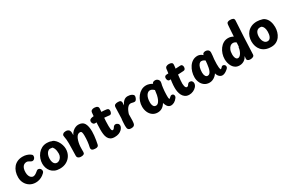

<svg xmlns="http://www.w3.org/2000/svg" viewBox="144 -2240 5456 3665"><g transform="rotate(-30 2872.0 -407.5)"><path d="M447 -517Q468 -505 480.5 -492.5Q493 -480 493 -460Q493 -430 473.5 -408Q454 -386 424 -386Q415 -386 402.5 -392.5Q390 -399 377 -407Q362 -416 347.5 -422Q333 -428 318 -428Q296 -428 275.5 -420Q255 -412 238.5 -393Q222 -374 212 -342.5Q202 -311 202 -264Q202 -219 215 -188Q228 -157 248.5 -140.5Q269 -124 293 -124Q312 -124 333 -133.5Q354 -143 379 -163Q393 -176 409 -187Q425 -198 438 -198Q465 -198 484 -177.5Q503 -157 503 -127Q503 -107 484.5 -87.5Q466 -68 443 -52Q409 -27 366.5 -12.5Q324 2 279 2Q205 2 149.5 -32.5Q94 -67 63 -124.5Q32 -182 32 -251Q32 -317 50 -372Q68 -427 102.5 -468Q137 -509 187.5 -531.5Q238 -554 302 -554Q351 -554 388 -542Q425 -530 447 -517Z M932 -262Q932 -288 928 -319Q924 -350 910 -381Q896 -412 866 -434Q856 -442 850.5 -450.5Q845 -459 845 -473Q845 -505 868 -518.5Q891 -532 918 -532Q952 -532 983.5 -507.5Q1015 -483 1040.5 -444Q1066 -405 1080 -359.5Q1094 -314 1094 -272Q1094 -194 1058.5 -132Q1023 -70 959 -33.5Q895 3 809 3Q745 3 698 -18Q651 -39 621 -75Q591 -111 576.5 -155.5Q562 -200 562 -246Q562 -300 580.5 -354Q599 -408 634.5 -452Q670 -496 720 -522.5Q770 -549 834 -549Q858 -549 885 -544.5Q912 -540 932 -529Q952 -518 952 -497Q952 -461 940 -438Q928 -415 905 -415Q884 -415 872 -419Q860 -423 834 -423Q804 -423 780 -399.5Q756 -376 743 -338.5Q730 -301 730 -258Q730 -215 740.5 -185Q751 -155 771 -139Q791 -123 818 -123Q844 -123 870 -140Q896 -157 914 -188.5Q932 -220 932 -262Z M1196 -338Q1196 -384 1192 -417Q1188 -450 1183.5 -473Q1179 -496 1179 -509Q1179 -532 1201 -548Q1223 -564 1266 -564Q1290 -564 1314 -549.5Q1338 -535 1345 -503Q1347 -495 1348 -476Q1349 -457 1348 -425Q1368 -467 1398.5 -495Q1429 -523 1462.5 -537Q1496 -551 1527 -551Q1620 -551 1657 -488Q1694 -425 1694 -306Q1694 -266 1689 -217.5Q1684 -169 1676 -121.5Q1668 -74 1660 -36Q1655 -11 1637 -1Q1619 9 1598 9Q1533 9 1514 -10.5Q1495 -30 1502 -65Q1516 -125 1522 -184Q1528 -243 1528 -308Q1528 -359 1519.5 -384Q1511 -409 1482 -409Q1457 -409 1437.5 -395Q1418 -381 1403 -355.5Q1388 -330 1377 -294Q1366 -258 1359 -213Q1356 -193 1354.5 -168.5Q1353 -144 1353 -114.5Q1353 -85 1353 -50Q1353 -21 1334 -7.5Q1315 6 1272 6Q1253 6 1234 -0.5Q1215 -7 1203 -21Q1191 -35 1191 -58Q1191 -75 1192 -108Q1193 -141 1193.5 -181Q1194 -221 1195 -262Q1196 -303 1196 -338Z M1871 -615Q1874 -651 1896.5 -664.5Q1919 -678 1952 -678Q1973 -678 1993.5 -672.5Q2014 -667 2027 -653Q2040 -639 2039 -615Q2035 -534 2026 -440Q2017 -346 2017 -240Q2017 -196 2021 -172.5Q2025 -149 2032 -140Q2039 -131 2046 -131Q2064 -131 2075 -143Q2086 -155 2094 -169Q2101 -182 2115 -192.5Q2129 -203 2149 -203Q2171 -203 2193.5 -185.5Q2216 -168 2216 -135Q2216 -118 2205 -95Q2194 -72 2170 -49.5Q2146 -27 2108 -12Q2070 3 2017 3Q1960 3 1926.5 -18.5Q1893 -40 1875.5 -76.5Q1858 -113 1852.5 -159Q1847 -205 1847 -255Q1847 -313 1851 -375.5Q1855 -438 1861 -500Q1867 -562 1871 -615ZM1820 -413Q1794 -413 1778.5 -435.5Q1763 -458 1764 -483Q1765 -506 1780 -519.5Q1795 -533 1824.5 -539Q1854 -545 1897 -545Q1949 -545 2000 -543Q2051 -541 2090 -538.5Q2129 -536 2146 -532Q2173 -527 2182 -513Q2191 -499 2191 -480Q2191 -452 2178.5 -429Q2166 -406 2139 -406Q2123 -406 2084 -412Q2045 -418 1968 -418Q1930 -418 1906.5 -417Q1883 -416 1864.5 -414.5Q1846 -413 1820 -413Z M2311 -484Q2313 -520 2335.5 -533.5Q2358 -547 2401 -547Q2443 -547 2458 -531.5Q2473 -516 2473 -493Q2473 -482 2471.5 -470Q2470 -458 2469 -433Q2496 -490 2531.5 -520.5Q2567 -551 2616 -551Q2634 -551 2660 -546.5Q2686 -542 2710 -528Q2723 -520 2732.5 -509.5Q2742 -499 2742 -481Q2742 -467 2734.5 -445.5Q2727 -424 2713.5 -407Q2700 -390 2680 -390Q2662 -390 2649 -393Q2636 -396 2625 -399.5Q2614 -403 2600 -403Q2565 -403 2539 -378.5Q2513 -354 2495 -316.5Q2477 -279 2466 -241Q2465 -195 2465 -162Q2465 -129 2464 -102.5Q2463 -76 2459 -49Q2454 -18 2439.5 -4.5Q2425 9 2407 12.5Q2389 16 2371 16Q2335 16 2317.5 2Q2300 -12 2296 -34Q2292 -56 2292 -81Q2292 -93 2292.5 -109Q2293 -125 2294 -143Q2295 -161 2296 -178.5Q2297 -196 2299 -212.5Q2301 -229 2303 -241Z M3252 19Q3228 19 3207.5 9Q3187 -1 3169.5 -26.5Q3152 -52 3137 -100Q3103 -44 3059.5 -18Q3016 8 2963 8Q2899 8 2852.5 -25Q2806 -58 2781 -114Q2756 -170 2756 -238Q2756 -295 2775 -351Q2794 -407 2830 -453Q2866 -499 2915 -526.5Q2964 -554 3024 -554Q3053 -554 3088.5 -543Q3124 -532 3157 -512Q3161 -533 3178.5 -542.5Q3196 -552 3220 -552Q3246 -552 3264.5 -540Q3283 -528 3293 -511Q3303 -494 3303 -476Q3303 -467 3301.5 -456.5Q3300 -446 3297.5 -433.5Q3295 -421 3290 -404Q3287 -387 3282.5 -353Q3278 -319 3275 -280.5Q3272 -242 3272 -213Q3272 -194 3271.5 -174Q3271 -154 3273 -136Q3275 -118 3281 -104Q3295 -113 3302.5 -119Q3310 -125 3317 -132Q3329 -144 3338 -148Q3347 -152 3356 -152Q3378 -152 3391 -139Q3404 -126 3404 -103Q3404 -94 3401 -83Q3398 -72 3391 -65Q3359 -21 3322 -1Q3285 19 3252 19ZM2999 -122Q3023 -122 3043.5 -139.5Q3064 -157 3082 -193.5Q3100 -230 3113 -288L3128 -391Q3101 -416 3081.5 -425.5Q3062 -435 3037 -435Q3019 -435 2999.5 -423.5Q2980 -412 2963 -387Q2946 -362 2936 -324.5Q2926 -287 2926 -234Q2926 -206 2933 -180Q2940 -154 2955.5 -138Q2971 -122 2999 -122Z M3464 -416Q3441 -415 3429 -435Q3417 -455 3417 -481Q3417 -509 3431 -522Q3445 -535 3464 -536L3774 -553Q3806 -555 3817.5 -536.5Q3829 -518 3829 -497Q3829 -471 3818.5 -453.5Q3808 -436 3782 -434ZM3519 -625Q3523 -662 3547.5 -675.5Q3572 -689 3603 -689Q3639 -689 3662.5 -675.5Q3686 -662 3682 -625Q3682 -615 3679 -589.5Q3676 -564 3672 -535Q3668 -506 3665 -482Q3660 -442 3654 -396Q3648 -350 3644.5 -307Q3641 -264 3641 -234Q3642 -203 3647.5 -181Q3653 -159 3662.5 -147Q3672 -135 3684 -135Q3707 -135 3715.5 -147Q3724 -159 3728 -165Q3739 -181 3751.5 -189Q3764 -197 3777 -197Q3810 -197 3827 -177.5Q3844 -158 3844 -131Q3844 -110 3835 -89.5Q3826 -69 3810 -52Q3784 -23 3742.5 -4Q3701 15 3655 15Q3601 15 3566 -9Q3531 -33 3511 -70.5Q3491 -108 3483 -152Q3475 -196 3475 -237Q3475 -297 3483 -359Q3491 -421 3500 -479Q3503 -497 3505.5 -518.5Q3508 -540 3511 -561Q3514 -582 3516.5 -599.5Q3519 -617 3519 -625Z M3902 -223Q3902 -282 3919 -340Q3936 -398 3968 -446Q4000 -494 4047 -523Q4094 -552 4155 -552Q4178 -552 4208 -541.5Q4238 -531 4264 -505Q4270 -534 4290 -544Q4310 -554 4334 -554Q4364 -554 4389 -536Q4414 -518 4414 -474Q4414 -444 4409.5 -411Q4405 -378 4400.5 -335Q4396 -292 4396 -231Q4396 -189 4399 -156.5Q4402 -124 4415 -104Q4424 -110 4430.5 -114.5Q4437 -119 4442 -124.5Q4447 -130 4453 -137Q4460 -145 4467 -148Q4474 -151 4486 -151Q4502 -151 4519 -136.5Q4536 -122 4536 -100Q4536 -86 4529.5 -73.5Q4523 -61 4505 -46Q4477 -21 4446 -5Q4415 11 4386 11Q4361 11 4338.5 -3Q4316 -17 4300.5 -41Q4285 -65 4279 -94Q4262 -66 4234.5 -42.5Q4207 -19 4173.5 -5Q4140 9 4105 9Q4040 9 3994 -24.5Q3948 -58 3925 -111Q3902 -164 3902 -223ZM4073 -232Q4073 -183 4090 -153Q4107 -123 4138 -123Q4163 -123 4180 -139.5Q4197 -156 4209 -184Q4221 -212 4228 -247Q4235 -282 4239.5 -320.5Q4244 -359 4247 -396Q4234 -407 4221.5 -413.5Q4209 -420 4196.5 -423.5Q4184 -427 4170 -427Q4143 -427 4121 -403.5Q4099 -380 4086.5 -336.5Q4074 -293 4073 -232Z M4959 -775Q4961 -808 4981.5 -821Q5002 -834 5035 -834Q5080 -834 5103 -820.5Q5126 -807 5124 -770Q5112 -596 5104 -409.5Q5096 -223 5088 -44Q5087 -13 5060.5 0Q5034 13 5001 13Q4966 13 4947.5 -1Q4929 -15 4929 -34Q4929 -44 4930 -53Q4931 -62 4932.5 -73Q4934 -84 4934 -97Q4915 -59 4889 -35.5Q4863 -12 4831.5 -0.5Q4800 11 4766 11Q4714 11 4677 -11.5Q4640 -34 4617.5 -71Q4595 -108 4584.5 -151Q4574 -194 4574 -234Q4574 -293 4592.5 -350Q4611 -407 4644.5 -452.5Q4678 -498 4725 -525.5Q4772 -553 4830 -553Q4858 -553 4886 -545.5Q4914 -538 4942 -522Q4945 -568 4947.5 -612Q4950 -656 4953 -697.5Q4956 -739 4959 -775ZM4744 -240Q4744 -211 4750.5 -184.5Q4757 -158 4771 -141.5Q4785 -125 4807 -125Q4829 -125 4848.5 -141.5Q4868 -158 4882.5 -183.5Q4897 -209 4906.5 -238Q4916 -267 4918 -292Q4919 -297 4921 -301.5Q4923 -306 4928 -310L4933 -398Q4913 -414 4896.5 -419.5Q4880 -425 4860 -425Q4832 -425 4805.5 -404.5Q4779 -384 4761.5 -343Q4744 -302 4744 -240Z M5465 -553Q5489 -553 5521 -548Q5553 -543 5581.5 -534Q5610 -525 5625 -512Q5673 -475 5695 -415Q5717 -355 5717 -287Q5717 -232 5702 -179.5Q5687 -127 5656 -85Q5625 -43 5578 -18Q5531 7 5467 7Q5394 7 5341 -15Q5288 -37 5253.5 -76Q5219 -115 5202.5 -165Q5186 -215 5186 -271Q5186 -325 5202.5 -375.5Q5219 -426 5253.5 -465.5Q5288 -505 5340.5 -529Q5393 -553 5465 -553ZM5353 -276Q5353 -239 5364 -203.5Q5375 -168 5399 -145Q5423 -122 5460 -122Q5485 -122 5502.5 -136.5Q5520 -151 5530.5 -174.5Q5541 -198 5545.5 -225.5Q5550 -253 5550 -279Q5550 -336 5535.5 -369Q5521 -402 5497 -419Q5486 -422 5477.5 -423.5Q5469 -425 5459 -425Q5430 -425 5409 -412Q5388 -399 5376 -378Q5364 -357 5358.5 -331Q5353 -305 5353 -276Z"/></g></svg>

Font: Playpen Sans
Style: Bold
Weight: 700
Designer: Laura Meseguer, Veronika Burian, José Scaglione
Foundry: TypeTogether
Version: Version 1.001